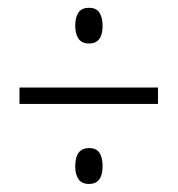

<svg xmlns="http://www.w3.org/2000/svg" viewBox="-20 -595 451 486"><path d="M205.6 -484.9Q187 -484.9 178.7 -497.1Q170.4 -509.3 170.4 -530.3Q170.4 -550.8 178.5 -563Q186.5 -575.2 205.6 -575.2Q224.1 -575.2 231.9 -562.7Q239.7 -550.3 239.7 -529.8Q239.7 -484.9 205.6 -484.9ZM29.3 -332V-373.5H379.9V-332ZM205.6 -129.4Q186.5 -129.4 178.5 -141.8Q170.4 -154.3 170.4 -173.8Q170.4 -220.2 205.6 -220.2Q224.1 -220.2 231.9 -208Q239.7 -195.8 239.7 -174.8Q239.7 -129.4 205.6 -129.4Z"/></svg>

Font: Open Sans Condensed Light
Style: Regular
Weight: 300
Width: 3
Designer: Monotype Design Team
Foundry: Monotype Imaging Inc.
Version: Version 3.003; ttfautohint (v1.8.4)